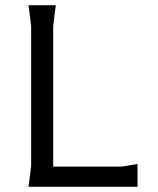

<svg xmlns="http://www.w3.org/2000/svg" viewBox="-20 -720 610 740"><path d="M90 0 100 -80V-620L90 -700H195L185 -620V-78H450L510 -88V0Z"/></svg>

Font: AR One Sans
Style: Regular
Weight: 400
Designer: Niteesh Yadav
Foundry: Niteesh Yadav
Version: Version 1.001;gftools[0.9.33]